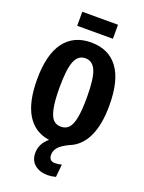

<svg xmlns="http://www.w3.org/2000/svg" viewBox="-201 -977 984 1312"><g transform="rotate(20 290.5 -321.0)"><path d="M419.9 -886.2V-784.2H160.2V-886.2ZM553.2 -347.2Q553.2 -206.1 511.2 -118.7Q469.2 -31.2 389.2 0Q334.5 25.9 314.2 50.8Q293.9 75.7 293.9 104Q293.9 149.9 337.9 149.9Q360.8 149.9 386.2 143.1L377 235.8Q346.2 244.1 318.8 244.1Q260.3 244.1 224.1 213.9Q188 183.6 188 129.9Q188 62 246.1 14.2Q139.6 -0.5 83.7 -90.8Q27.8 -181.2 27.8 -347.2Q27.8 -526.9 95.5 -618.4Q163.1 -710 290 -710Q418 -710 485.6 -619.9Q553.2 -529.8 553.2 -347.2ZM290 -98.1Q326.2 -98.1 347.4 -120.8Q368.7 -143.6 379.4 -198.2Q390.1 -252.9 390.1 -347.2Q390.1 -482.4 366.5 -538.8Q342.8 -595.2 290 -595.2Q237.8 -595.2 214.4 -538.8Q190.9 -482.4 190.9 -347.2Q190.9 -253.4 201.9 -198.5Q212.9 -143.6 233.9 -120.8Q254.9 -98.1 290 -98.1Z"/></g></svg>

Font: Fira Sans Compressed
Style: Bold
Weight: 700
Width: 1
Designer: Carrois Corporate & Edenspiekermann AG
Foundry: Carrois Corporate GbR & Edenspiekermann AG
Version: Version 4.203;PS 004.203;hotconv 1.0.88;makeotf.lib2.5.64775